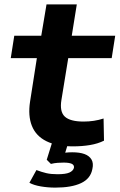

<svg xmlns="http://www.w3.org/2000/svg" viewBox="-20 -657 545 875"><path d="M313 10Q239 10 191.5 -13.5Q144 -37 125.5 -83Q107 -129 117 -194L148 -392H29L45 -494H168L192 -637H330L307 -494H505L489 -392H291L260 -202Q251 -148 275.5 -125.5Q300 -103 361 -103Q385 -103 408 -106.5Q431 -110 452 -117L454 -16Q426 -2 390 4Q354 10 313 10ZM232 198Q198 198 166 192.5Q134 187 114 176L146 118Q170 127 191 132Q212 137 242 137Q279 137 296 129.5Q313 122 317 108Q319 95 307 89.5Q295 84 270 84Q258 84 243 85Q228 86 212 90L193 71L221 -19H295L271 59L239 46Q259 41 275.5 39Q292 37 309 37Q343 37 365 45Q387 53 397 70Q407 87 401 113Q393 157 349.5 177.5Q306 198 232 198Z"/></svg>

Font: Nunito Sans 10pt Expanded
Style: Bold Italic
Weight: 700
Width: 7
Italic angle: -9°
Designer: Vernon Adams
Foundry: Vernon Adams
Version: Version 3.101;gftools[0.9.27]